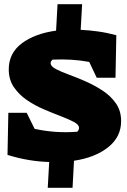

<svg xmlns="http://www.w3.org/2000/svg" viewBox="-20 -765 609 921"><path d="M444 -392 408 -468Q365 -476 321 -478.5Q277 -481 232 -479Q228 -475 225.5 -471.5Q223 -468 223 -462Q223 -447 247.5 -434Q272 -421 310.5 -407Q349 -393 392 -374Q435 -355 473.5 -329.5Q512 -304 536.5 -268.5Q561 -233 561 -184Q561 -108 498.5 -58.5Q436 -9 335 6L328 136H209L216 12Q169 11 118 2.5Q67 -6 16 -22L20 -224H108L146 -147Q196 -136 247 -132.5Q298 -129 350 -133Q359 -140 359 -152Q359 -167 334.5 -180Q310 -193 272 -207.5Q234 -222 190.5 -240.5Q147 -259 109 -285Q71 -311 46.5 -347Q22 -383 22 -432Q22 -510 84.5 -557Q147 -604 249 -618L256 -745H374L367 -622Q408 -620 451 -614Q494 -608 538 -596L534 -392Z"/></svg>

Font: Piazzolla SC Black
Style: Regular
Weight: 900
Designer: Juan Pablo del Peral
Foundry: Huerta Tipografica
Version: Version 1.330